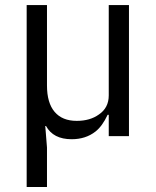

<svg xmlns="http://www.w3.org/2000/svg" viewBox="-20 -536 613 756"><path d="M85 200.2H165V44.9L158.2 -40H161.1Q189.5 12.2 262.2 12.2Q317.4 12.2 356 -18.1Q382.8 -39.1 403.8 -84H408.2V0H487.8V-516.1H408.2V-160.2Q408.2 -111.3 369.1 -85Q334.5 -60.1 282.2 -60.1Q225.1 -60.1 195.1 -95.5Q165 -130.9 165 -199.2V-516.1H85Z"/></svg>

Font: Plexus Sans
Style: Regular
Weight: 400
Version: Version 2.001;PS 002.001;hotconv 1.0.70;makeotf.lib2.5.58329